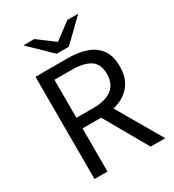

<svg xmlns="http://www.w3.org/2000/svg" viewBox="-199 -954 968 1067"><g transform="rotate(-30 284.5 -420.5)"><path d="M90 0V-656H295Q362 -656 414 -638.5Q466 -621 495.5 -580.5Q525 -540 525 -472Q525 -406 495.5 -363Q466 -320 414 -298.5Q362 -277 295 -277H173V0ZM173 -345H283Q360 -345 401 -376.5Q442 -408 442 -472Q442 -536 401 -562.5Q360 -589 283 -589H173ZM450 0 279 -300 344 -344 544 0ZM256 -708 119 -841H189L293 -763H297L401 -841H471L334 -708Z"/></g></svg>

Font: Source Sans 3
Style: Regular
Weight: 400
Designer: Paul D. Hunt
Foundry: Adobe
Version: Version 3.046;hotconv 1.0.118;makeotfexe 2.5.65603